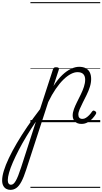

<svg xmlns="http://www.w3.org/2000/svg" viewBox="-285 -1145 959 1799"><path d="M-188 634Q-209 634 -226.5 624.5Q-244 615 -254.5 595Q-265 575 -265 545Q-265 507 -249 454.5Q-233 402 -202 336.5Q-171 271 -127 196Q-83 121 -28.5 41Q26 -39 90 -122L211 -494Q215 -506 221 -510.5Q227 -515 240 -515Q257 -515 263.5 -509.5Q270 -504 266 -492L216 -339Q258 -404 299.5 -443Q341 -482 381 -500.5Q421 -519 456 -519Q494 -519 519 -505.5Q544 -492 556.5 -466.5Q569 -441 569 -405Q569 -369 557 -331Q545 -293 527 -256.5Q509 -220 491.5 -185.5Q474 -151 461.5 -122Q449 -93 449 -71Q449 -52 458.5 -41.5Q468 -31 488 -31Q504 -31 520 -41Q536 -51 551 -66.5Q566 -82 577 -99Q582 -106 588.5 -108.5Q595 -111 605 -104Q616 -98 616.5 -90.5Q617 -83 613 -76Q601 -56 581.5 -34.5Q562 -13 536 1.5Q510 16 479 16Q438 16 417 -6.5Q396 -29 396 -63Q396 -91 408 -123.5Q420 -156 437.5 -190.5Q455 -225 472.5 -261Q490 -297 501.5 -332Q513 -367 513 -399Q513 -432 495.5 -450.5Q478 -469 441 -469Q412 -469 378.5 -451.5Q345 -434 309 -399Q273 -364 237 -311.5Q201 -259 167 -189L-39 443Q-62 515 -84.5 557Q-107 599 -132 616.5Q-157 634 -188 634ZM-182 586Q-170 586 -159.5 577.5Q-149 569 -138 550.5Q-127 532 -114.5 500.5Q-102 469 -87 423L52 -7Q5 63 -36 130.5Q-77 198 -109 260Q-141 322 -164.5 376Q-188 430 -200 472.5Q-212 515 -212 542Q-212 564 -204 575Q-196 586 -182 586ZM0 605H654V615H0ZM0 -20H654V0H0ZM0 -505H654V-500H0ZM0 -1125H654V-1115H0Z"/></svg>

Font: Playwrite CU Guides
Style: Regular
Weight: 400
Designer: Veronika Burian, José Scaglione
Foundry: TypeTogether
Version: Version 1.003